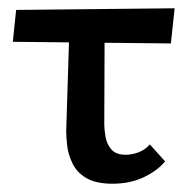

<svg xmlns="http://www.w3.org/2000/svg" viewBox="-20 -438 466 464"><path d="M11 -337 19 -414 402 -418 393 -333ZM140 -121 149 -410H233L232 -137Q232 -125 235 -107.5Q238 -90 249 -77Q260 -64 284 -64Q299 -64 315 -70Q331 -76 342 -89L379 -48Q360 -25 327 -9.5Q294 6 252 6Q212 6 189 -7.5Q166 -21 155.5 -42.5Q145 -64 142.5 -85Q140 -106 140 -121Z"/></svg>

Font: Ysabeau SemiBold
Style: Regular
Weight: 600
Designer: Christian Thalmann (Catharsis Fonts)
Version: Version 2.000;gftools[0.9.27.dev2+g8671c4b]